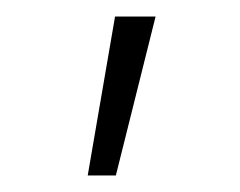

<svg xmlns="http://www.w3.org/2000/svg" viewBox="-20 -136 290 232"><path d="M120 76H86L119 -116H168Z"/></svg>

Font: Inconsolata UltraCondensed Bold
Style: Regular
Weight: 700
Width: 1
Monospace: yes
Designer: Raph Levien, Cyreal, Brenton Simpson
Foundry: Raph Levien, Cyreal, Google
Version: Version 3.001; ttfautohint (v1.8.2.53-6de2)